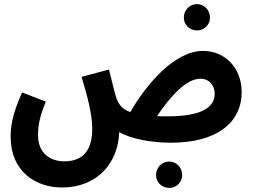

<svg xmlns="http://www.w3.org/2000/svg" viewBox="-20 -685 1237 939"><path d="M944 -536C979 -536 1007 -564 1007 -599C1007 -635 979 -665 944 -665C907 -665 879 -635 879 -599C879 -564 907 -536 944 -536ZM283 232C453 232 558 115 563 -39C619 -6 720 13 816 13C1040 13 1162 -85 1162 -235C1162 -350 1083 -436 973 -436C837 -436 702 -282 617 -137C575 -152 560 -176 549 -206C542 -227 532 -268 513 -345L379 -309C407 -215 431 -130 431 -53C431 44 390 104 295 104C221 104 166 61 166 -24C166 -76 175 -115 204 -188L88 -233C39 -124 32 -64 32 -16C32 153 154 232 283 232ZM960 -300C1004 -300 1030 -266 1030 -227C1030 -158 963 -116 799 -116C781 -116 763 -116 748 -117C814 -215 891 -300 960 -300ZM808 234C843 234 871 206 871 171C871 135 843 105 808 105C771 105 743 135 743 171C743 206 771 234 808 234Z"/></svg>

Font: Noto Sans Arabic UI XCn
Style: Bold
Weight: 700
Width: 2
Designer: Monotype Design Team, Nadine Chahine and Nizar Qandah
Foundry: Monotype Imaging Inc.
Version: Version 2.010